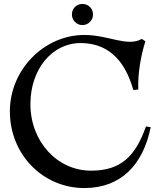

<svg xmlns="http://www.w3.org/2000/svg" viewBox="-20 -937 803 972"><path d="M743 -293 719 -297C666 -147 593 -73 441 -73C270 -73 134 -220 134 -410C134 -587 244 -719 388 -719C514 -719 609 -647 655 -481L680 -484C677 -565 693 -655 716 -728L698 -740C624 -698 530 -760 407 -760C205 -760 30 -586 30 -373C30 -156 196 15 407 15C595 15 705 -106 743 -293ZM397 -810C427 -810 451 -834 451 -864C451 -894 427 -917 397 -917C368 -917 344 -894 344 -864C344 -834 368 -810 397 -810Z"/></svg>

Font: Basteleur Moonlight
Style: Regular
Weight: 300
Designer: Keussel
Foundry: Keussel Studio
Version: Version 1.300;Glyphs 3.2 (3192)